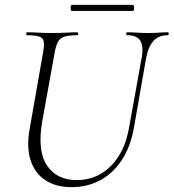

<svg xmlns="http://www.w3.org/2000/svg" viewBox="-20 -758 715 791"><path d="M564 -522Q572 -569 557.5 -591Q543 -613 504 -613Q500 -613 500 -619Q500 -625 504 -625Q524 -625 545 -623.5Q566 -622 591 -622Q613 -622 634 -623.5Q655 -625 671 -625Q675 -625 675 -619Q675 -613 671 -613Q634 -613 612.5 -589.5Q591 -566 582 -519L532 -233Q518 -154 482 -99Q446 -44 393 -15.5Q340 13 275 13Q209 13 165.5 -16.5Q122 -46 105.5 -99.5Q89 -153 102 -226L158 -545Q166 -588 153.5 -600.5Q141 -613 91 -613Q88 -613 88 -619Q88 -625 91 -625Q113 -625 139.5 -623.5Q166 -622 194 -622Q226 -622 252.5 -623.5Q279 -625 298 -625Q302 -625 302 -619Q302 -613 298 -613Q264 -613 245.5 -607Q227 -601 218.5 -585Q210 -569 205 -540L154 -258Q133 -137 173.5 -76.5Q214 -16 296 -16Q379 -16 437 -74.5Q495 -133 512 -234ZM276 -713Q273 -713 271.5 -719.5Q270 -726 271.5 -732Q273 -738 276 -738H527Q531 -738 532 -732Q533 -726 532 -719.5Q531 -713 527 -713Z"/></svg>

Font: Cormorant Garamond Light
Style: Italic
Weight: 300
Italic angle: -10°
Designer: Christian Thalmann (Catharsis Fonts)
Foundry: Catharsis Fonts
Version: Version 4.001